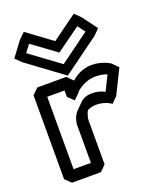

<svg xmlns="http://www.w3.org/2000/svg" viewBox="-164 -972 907 1104"><g transform="rotate(-20 289.5 -420.0)"><path d="M294 -513 259 -548H82L46 -513V0L82 35H259L294 0V-270C294 -276 297 -302 311 -326C324 -333 343 -339 364 -339C423 -339 456 -311 456 -311L491 -346L565 -496L530 -531C530 -531 484 -563 418 -563C364 -563 321 -537 294 -513ZM223 -478V-439L259 -404L294 -439C294 -439 297 -443 302 -449C330 -472 368 -493 418 -493C445 -493 470 -487 487 -481L442 -390C426 -399 401 -409 364 -409C331 -409 308 -398 292 -382L256 -346C228 -318 223 -278 223 -270V-35H117V-478ZM123 -800 270 -693 418 -800 452 -755 270 -622 89 -755ZM118 -875 82 -840 14 -749 50 -714 270 -552 492 -714 527 -749 459 -840 424 -875 270 -763Z"/></g></svg>

Font: Hussar Press
Style: Bold
Weight: 700
Foundry: Cannot Into Space Fonts
Version: Version 1.43